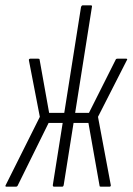

<svg xmlns="http://www.w3.org/2000/svg" viewBox="-41 -703 499 723"><path d="M-17 0Q-20 0 -20.5 -2Q-21 -4 -19 -7L109 -263L68 -475Q67 -479 69 -480.5Q71 -482 73 -482H103Q108 -482 108 -479L144 -278H201L264 -676Q266 -683 271 -683H301Q307 -683 305 -676L242 -278H294L395 -479Q396 -482 401 -482H434Q441 -482 436 -475L328 -263L376 -7Q377 -4 375.5 -2Q374 0 372 0H339Q334 0 334 -3L292 -240H236L199 -7Q198 0 193 0H163Q157 0 158 -7L195 -240H142L25 -3Q23 0 19 0Z"/></svg>

Font: Sofia Sans Extra Condensed Light
Style: Italic
Weight: 300
Italic angle: -9°
Version: Version 4.100